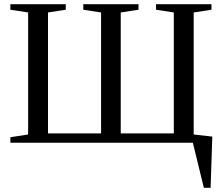

<svg xmlns="http://www.w3.org/2000/svg" viewBox="-20 -675 1048 908"><path d="M896 -39 984 -29 976 213H944L892 0H29V-26L113 -39V-616L29 -629V-655H291V-629L207 -616V-44H458V-616L374 -629V-655H635V-629L551 -616V-44H802V-616L718 -629V-655H980V-629L896 -616Z"/></svg>

Font: Libra Serif Modern
Style: Regular
Weight: 400
Designer: Stefan Peev, Context Ltd
Foundry: Stefan Peev, Context Ltd
Version: Version 1.000